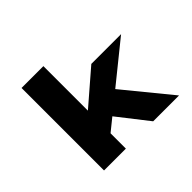

<svg xmlns="http://www.w3.org/2000/svg" viewBox="-158 -979 1218 1218"><g transform="rotate(-45 451.0 -370.0)"><path d="M341 -131 252 -257 574 -535H841ZM153 0V-740H349V0ZM594 0 368 -289 506 -391 826 0Z"/></g></svg>

Font: Lexend Mega Black
Style: Regular
Weight: 900
Version: Version 1.007